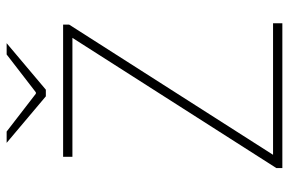

<svg xmlns="http://www.w3.org/2000/svg" viewBox="-166 -704 870 578"><g transform="rotate(-90 269.0 -415.0)"><path d="M52 0V-18L444 -632H86V-660H484V-642L92 -28H488V0ZM268 -712 128 -830H162L276 -742H280L394 -830H428L288 -712Z"/></g></svg>

Font: SourceSans3VF
Style: Regular
Weight: 200
Designer: Paul D. Hunt
Foundry: Adobe
Version: Version 3.052;hotconv 1.1.0;makeotfexe 2.6.0